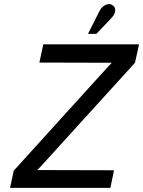

<svg xmlns="http://www.w3.org/2000/svg" viewBox="-20 -916 698 936"><path d="M523 -828Q534 -839 538.5 -850.5Q543 -862 541 -873Q539 -884 529 -890Q519 -898 506 -895.5Q493 -893 482.5 -884.5Q472 -876 466 -864L409 -751H450ZM191 -700 172 -611 525 -610 505 -589 47 -84 29 0H518L536 -86L162 -87L181 -107L638 -610L658 -700Z"/></svg>

Font: Advent Pro SemiBold
Style: Italic
Weight: 600
Italic angle: -12°
Version: Version 3.000